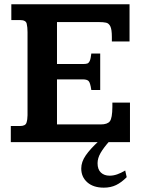

<svg xmlns="http://www.w3.org/2000/svg" viewBox="-20 -655 667 885"><path d="M29.8 0V-74.2H72.8Q97.2 -74.2 102.1 -89.4Q106.9 -104.5 106.9 -124V-507.3Q106.9 -529.8 103 -546.1Q99.1 -562.5 72.8 -562.5H32.2V-635.3H577.1V-463.9H495.6V-484.9Q495.6 -519.5 488.5 -533.7Q481.4 -547.9 468.8 -550.5Q456.1 -553.2 438 -553.2H242.7V-359.9H362.8Q375 -359.9 382.1 -362.1Q389.2 -364.3 393.8 -374.5Q398.4 -384.8 400.9 -408.2H441.9V-240.2H400.9Q396 -274.9 387.9 -282Q379.9 -289.1 361.8 -289.1H242.7V-81.5H444.3Q475.1 -81.5 486.3 -95.9Q497.6 -110.4 498 -162.1Q498 -165.5 498 -171.9Q498 -178.2 498 -182.1H579.1V0ZM458.5 210Q410.2 210 382.3 185.3Q354.5 160.6 354.5 121.6Q354.5 91.3 375.2 61.3Q396 31.2 435.5 -4.9H484.9Q457.5 25.9 443.6 50Q429.7 74.2 429.7 97.2Q429.7 126 445.1 140.4Q460.4 154.8 485.4 154.8Q502.4 154.8 520 148.7Q537.6 142.6 557.1 130.9L564 161.6Q540 186 515.1 198Q490.2 210 458.5 210Z"/></svg>

Font: Kameron SemiBold
Style: Regular
Weight: 600
Designer: Vernon Adams
Foundry: Vernon Adams
Version: Version 1.100